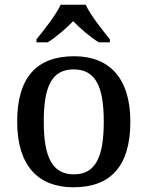

<svg xmlns="http://www.w3.org/2000/svg" viewBox="-20 -786 627 816"><path d="M135 -619V-606H183C218 -628 261 -665 291 -696C321 -665 364 -628 400 -606H447V-619C416 -657 365 -721 344 -766H238C217 -721 166 -657 135 -619ZM292 10C451 10 534 -81 534 -269C534 -456 443 -547 295 -547C135 -547 53 -456 53 -269C53 -81 143 10 292 10ZM294 -45C200 -45 166 -122 166 -269C166 -417 199 -491 293 -491C387 -491 421 -417 421 -269C421 -122 388 -45 294 -45Z"/></svg>

Font: Noto Serif Myanmar Medium
Style: Regular
Weight: 500
Designer: Ben Mitchell and the Monotype Design Team
Foundry: Monotype Imaging Inc.
Version: Version 2.106